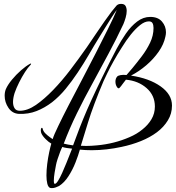

<svg xmlns="http://www.w3.org/2000/svg" viewBox="-20 -778 905 988"><path d="M247 190Q241 190 238 189Q228 185 223.5 167.5Q219 150 219 125Q219 97 223 65.5Q227 34 233 6Q239 -22 244 -39Q231 -46 214.5 -62.5Q198 -79 192 -94Q190 -102 190 -107Q190 -112 192 -118Q194 -121 196.5 -120Q199 -119 199 -117Q202 -103 213 -92Q224 -81 236 -72.5Q248 -64 251 -62Q257 -83 280 -130Q302 -176 333.5 -237Q365 -298 402 -368L473 -505Q507 -572 536 -630Q565 -688 581 -727Q572 -716 556 -691Q540 -666 523 -638.5Q506 -611 493 -590Q465 -545 438 -498Q410 -450 380 -405Q350 -360 318 -321Q285 -281 248 -252Q210 -223 168 -206.5Q126 -190 77 -192Q43 -194 23.5 -223Q4 -252 4 -285Q4 -304 10 -319Q20 -342 41.5 -368Q63 -394 88 -416Q113 -438 135 -450Q140 -452 140 -450Q140 -447 137 -444Q124 -431 108.5 -407Q93 -383 78.5 -354Q64 -325 55 -299Q47 -273 47 -253Q47 -234 55 -221Q63 -208 82 -208Q121 -208 165 -238Q208 -268 253.5 -315Q299 -362 343 -420Q387 -478 427 -535Q448 -566 472 -601.5Q496 -637 518 -668.5Q540 -700 554 -718Q570 -738 578.5 -748Q587 -758 603 -758Q620 -758 626 -747.5Q632 -737 632 -722Q632 -706 626.5 -687Q621 -668 615 -654Q579 -577 538 -501Q497 -425 456 -349Q414 -273 376 -195.5Q338 -118 308 -39Q315 -37 330.5 -34Q346 -31 356 -30Q373 -77 390 -120.5Q407 -164 428 -213Q449 -261 476.5 -319Q504 -377 543 -455Q559 -487 580.5 -527.5Q602 -568 628 -605.5Q654 -643 685.5 -667Q717 -691 753 -691Q793 -691 813.5 -667Q834 -643 834 -612Q834 -601 831 -589Q823 -550 796.5 -512Q770 -474 732.5 -442Q695 -410 654 -389Q748 -375 806.5 -333.5Q865 -292 865 -235Q865 -193 844 -159Q823 -124 787.5 -97.5Q752 -71 705 -52Q658 -33 605 -22Q568 -14 529 -9.5Q490 -5 452 -5Q421 -5 391 -8Q383 21 368.5 58Q354 95 332.5 128.5Q311 162 284 179Q276 183 266.5 186.5Q257 190 247 190ZM423 -27Q449 -27 479 -30Q568 -38 646 -72Q684 -88 713 -112Q742 -135 759.5 -164.5Q777 -194 777 -230Q777 -287 734.5 -324.5Q692 -362 628 -368Q624 -364 613 -348.5Q602 -333 597 -328Q590 -318 582 -330Q574 -342 574 -358Q574 -374 583 -384Q587 -389 600.5 -391.5Q614 -394 631 -392L661 -427Q685 -456 710 -489Q735 -522 752.5 -558.5Q770 -595 770 -634Q770 -649 765 -658.5Q760 -668 746 -668Q725 -668 701 -649Q677 -630 653 -600Q629 -570 607 -534Q584 -498 565 -464Q546 -430 532.5 -402Q519 -374 513 -361Q460 -236 433 -148L396 -28Q403 -28 409.5 -27.5Q416 -27 423 -27ZM262 168Q269 168 279 152Q289 136 300 111.5Q311 87 321.5 61Q332 35 340 14.5Q348 -6 351 -13Q340 -14 323.5 -16.5Q307 -19 301 -22Q297 -16 290 2Q283 20 276.5 40Q270 60 268 72Q265 86 261 110.5Q257 135 257 152Q257 168 262 168Z"/></svg>

Font: Birthstone Bounce
Style: Regular
Weight: 400
Designer: Robert E. Leuschke
Foundry: Rob Leuschke
Version: Version 1.010; ttfautohint (v1.8.3)